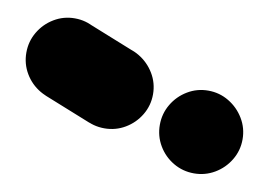

<svg xmlns="http://www.w3.org/2000/svg" viewBox="-80 -530 562 400"><g transform="rotate(10 200.5 -330.5)"><path d="M-37.3 -380Q-37.3 -356.3 -25.5 -336.3Q-13.7 -316.3 6.3 -304.5Q26.3 -292.7 50 -292.7Q73.7 -292.7 93.7 -304.5Q113.7 -316.3 125.7 -336.3Q137.7 -356.3 137.7 -380Q137.7 -403.7 125.7 -423.7Q113.7 -443.7 93.7 -455.7Q73.7 -467.7 50 -467.7Q26.3 -467.7 6.3 -455.7Q-13.7 -443.7 -25.5 -423.7Q-37.3 -403.7 -37.3 -380Z M82.3 -461.3 17.7 -298.7 117.7 -258.7 182.3 -421.3Z M62.7 -340Q62.7 -316.3 74.5 -296.3Q86.3 -276.3 106.3 -264.5Q126.3 -252.7 150 -252.7Q173.7 -252.7 193.7 -264.5Q213.7 -276.3 225.7 -296.3Q237.7 -316.3 237.7 -340Q237.7 -363.7 225.7 -383.7Q213.7 -403.7 193.7 -415.7Q173.7 -427.7 150 -427.7Q126.3 -427.7 106.3 -415.7Q86.3 -403.7 74.5 -383.7Q62.7 -363.7 62.7 -340Z M262.7 -280Q262.7 -256.3 274.5 -236.3Q286.3 -216.3 306.3 -204.5Q326.3 -192.7 350 -192.7Q373.7 -192.7 393.7 -204.5Q413.7 -216.3 425.7 -236.3Q437.7 -256.3 437.7 -280Q437.7 -303.7 425.7 -323.7Q413.7 -343.7 393.7 -355.7Q373.7 -367.7 350 -367.7Q326.3 -367.7 306.3 -355.7Q286.3 -343.7 274.5 -323.7Q262.7 -303.7 262.7 -280Z"/></g></svg>

Font: Linefont Thin
Style: Regular
Weight: 100
Monospace: yes
Version: Version 3.002;gftools[0.9.33]